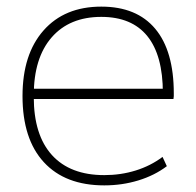

<svg xmlns="http://www.w3.org/2000/svg" viewBox="-20 -550 591 580"><path d="M295 10Q177 10 112.5 -60Q48 -130 48 -260Q48 -386 111.5 -458Q175 -530 286 -530Q393 -530 449 -463Q505 -396 505 -268Q505 -263 505 -259.5Q505 -256 504 -251H66V-282H483L472 -269Q472 -383 425 -441Q378 -499 286 -499Q190 -499 136 -437Q82 -375 82 -262V-257Q82 -142 137 -81.5Q192 -21 295 -21Q345 -21 390 -35Q435 -49 471 -76L484 -48Q447 -20 398 -5Q349 10 295 10Z"/></svg>

Font: M PLUS 2 ExtraLight
Style: Regular
Weight: 250
Designer: Coji Morishita
Foundry: UNDERFOREST DESIGN
Version: Version 1.001